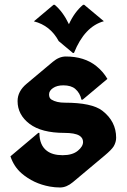

<svg xmlns="http://www.w3.org/2000/svg" viewBox="-20 -787 538 816"><path d="M207.5 -766.6H212.4Q247.6 -737.3 272.9 -684.1Q296.4 -735.8 333 -766.6H337.9L421.4 -696.8Q339.4 -674.3 294.4 -562H289.6L229.5 -612.3Q193.8 -678.7 124 -696.3ZM235.4 9.8Q213.4 9.8 191.9 5.9Q122.1 -6.8 71.8 -50.3Q39.1 -78.6 24.4 -122.6L142.6 -222.2H147.5Q147.5 -169.9 179.2 -146Q203.6 -127.4 246.1 -127.4Q288.1 -127.4 311 -146.5Q333 -164.6 333 -183.6Q333 -201.2 316.9 -210.9Q297.4 -222.2 253.9 -222.2Q156.2 -222.2 105.5 -260.7Q54.7 -299.3 54.7 -357.4Q54.7 -398.9 92.8 -430.7L204.6 -524.4Q231.4 -546.9 259.8 -546.9Q338.4 -546.9 389.2 -506.3Q418 -483.4 436.5 -451.7L331.1 -363.3H326.2Q320.3 -391.6 299.8 -409.2Q282.2 -424.3 249 -424.3Q222.2 -424.3 205.3 -412.8Q188.5 -401.4 188.5 -385.7Q188.5 -370.1 198.7 -363.8Q220.2 -350.6 254.9 -350.6Q370.6 -350.6 415 -316.4Q473.6 -271 473.6 -201.7Q473.6 -183.1 463.4 -165.5Q454.6 -150.9 424.8 -126L289.6 -12.7Q262.7 9.8 235.4 9.8Z"/></svg>

Font: Gothica
Style: Bold
Weight: 700
Designer: Wojciech Kalinowski "wmk69" (wmk69@o2.pl)
Foundry: Wojciech Kalinowski "wmk69" (wmk69@o2.pl)
Version: Version 2.1.0; 2021-05-14